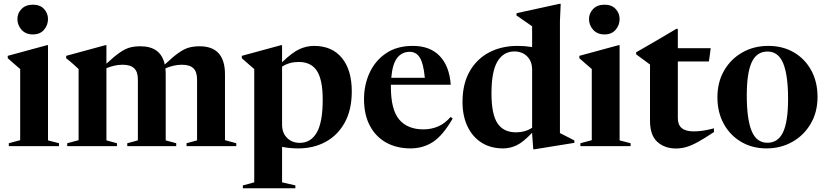

<svg xmlns="http://www.w3.org/2000/svg" viewBox="-20 -764 4326 1004"><path d="M152 -584Q114.5 -584 92.8 -608.2Q71 -632.5 71 -664.5Q71 -695 92.8 -717.2Q114.5 -739.5 152 -739.5Q189.5 -739.5 210.2 -717.2Q231 -695 231 -664.5Q231 -632.5 210.2 -608.2Q189.5 -584 152 -584ZM231 -527.5V-30L288.5 -15V0H26V-15L85.5 -31V-403Q77 -410.5 60.2 -424.8Q43.5 -439 20.5 -459.5V-472L224.5 -527.5Z M846.5 -375V-30L901.5 -15V0H645.5V-15L701 -30V-348.5Q701 -388.5 681.5 -407Q662 -425.5 621 -425.5Q599 -425.5 577.5 -420.5Q556 -415.5 536.5 -407.5V-30L591.5 -15V0H331.5V-15L391 -31V-403Q382.5 -411 367.2 -425Q352 -439 326 -459.5V-472L530 -527.5H536.5V-431Q579 -470.5 607.5 -490Q636 -509.5 660.2 -515.8Q684.5 -522 714 -522Q821.5 -522 841.5 -426.5Q885.5 -468 915 -488.5Q944.5 -509 969.2 -515.5Q994 -522 1024 -522Q1156.5 -522 1156.5 -375V-31L1215.5 -15V0H955.5V-15L1010.5 -30V-348.5Q1010.5 -388.5 991.2 -407Q972 -425.5 931 -425.5Q908.5 -425.5 886.5 -420.2Q864.5 -415 845 -406.5Q846.5 -391.5 846.5 -375Z M1524.5 205.5V220.5H1250V205.5L1309.5 189.5V-403Q1299.5 -412 1285.8 -423.2Q1272 -434.5 1244.5 -459.5V-472L1448.5 -527.5H1455V-438.5Q1508.5 -490 1545.8 -507Q1583 -524 1622 -524Q1716.5 -524 1768 -460.8Q1819.5 -397.5 1819.5 -286.5Q1819.5 -190.5 1783.2 -124Q1747 -57.5 1683.8 -22.8Q1620.5 12 1539.5 12Q1495.5 12 1455 4V189.5ZM1667.5 -243Q1667.5 -347 1637.2 -393.5Q1607 -440 1541.5 -440Q1492.5 -440 1455 -415.5V-112.5Q1455 -69 1481 -43Q1507 -17 1548 -17Q1605 -17 1636.2 -70.5Q1667.5 -124 1667.5 -243Z M2139 -524Q2228.5 -524 2279.2 -471.2Q2330 -418.5 2337 -321H2024Q2024 -315.5 2024 -309.5Q2024 -190.5 2067.5 -139Q2111 -87.5 2194 -87.5Q2235 -87.5 2270.2 -102.5Q2305.5 -117.5 2336.5 -152.5L2347 -144Q2296.5 -56.5 2244.8 -22.2Q2193 12 2126.5 12Q2055 12 2000.2 -18Q1945.5 -48 1914.5 -105.8Q1883.5 -163.5 1883.5 -246Q1883.5 -320.5 1913 -384Q1942.5 -447.5 1999.2 -485.8Q2056 -524 2139 -524ZM2122.5 -493Q2081.5 -493 2056.8 -461Q2032 -429 2026 -357H2201.5Q2194.5 -432 2175.5 -462.5Q2156.5 -493 2122.5 -493Z M2983.5 -17 2776 16.5H2768.5L2762.5 -65V-70Q2716.5 -21 2682.2 -4.5Q2648 12 2611 12Q2545.5 12 2498 -18.2Q2450.5 -48.5 2424.5 -103.2Q2398.5 -158 2398.5 -231Q2398.5 -324.5 2435.5 -390Q2472.5 -455.5 2537.5 -489.8Q2602.5 -524 2686.5 -524Q2725.5 -524 2762.5 -518V-626.5Q2753.5 -633 2728 -650.5Q2702.5 -668 2681 -683V-695L2905.5 -744H2912L2908 -653.5V-68Q2914 -65 2928 -58Q2942 -51 2957.5 -43Q2973 -35 2983.5 -29.5ZM2762.5 -399.5Q2762.5 -443 2736.8 -469Q2711 -495 2669.5 -495Q2613 -495 2581.5 -443Q2550 -391 2550 -275.5Q2550 -166.5 2581.5 -119.2Q2613 -72 2678 -72Q2701.5 -72 2722.5 -77.8Q2743.5 -83.5 2762.5 -96Z M3141 -584Q3103.5 -584 3081.8 -608.2Q3060 -632.5 3060 -664.5Q3060 -695 3081.8 -717.2Q3103.5 -739.5 3141 -739.5Q3178.5 -739.5 3199.2 -717.2Q3220 -695 3220 -664.5Q3220 -632.5 3199.2 -608.2Q3178.5 -584 3141 -584ZM3220 -527.5V-30L3277.5 -15V0H3015V-15L3074.5 -31V-403Q3066 -410.5 3049.2 -424.8Q3032.5 -439 3009.5 -459.5V-472L3213.5 -527.5Z M3524.5 -145.5Q3524.5 -77 3607 -77Q3629.5 -77 3654.5 -80.5Q3679.5 -84 3713.5 -93V-73.5Q3662.5 -39.5 3628.5 -21Q3594.5 -2.5 3568.2 5Q3542 12.5 3515 12.5Q3455.5 12.5 3417.2 -22.2Q3379 -57 3379 -133V-426.5L3306.5 -480V-490.5Q3313.5 -494.5 3335.2 -507Q3357 -519.5 3387.5 -537.2Q3418 -555 3452 -574.8Q3486 -594.5 3516.5 -613H3524.5V-512H3696.5L3687 -442.5H3524.5Z M3988.5 12Q3914 12 3856 -22Q3798 -56 3764.8 -116.2Q3731.5 -176.5 3731.5 -255Q3731.5 -334.5 3766.5 -395Q3801.5 -455.5 3861.8 -489.8Q3922 -524 3997.5 -524Q4073.5 -524 4131.5 -490Q4189.5 -456 4222.2 -396Q4255 -336 4255 -257Q4255 -177.5 4219.2 -116.8Q4183.5 -56 4123 -22Q4062.5 12 3988.5 12ZM3993 -17.5Q4049 -17.5 4075 -73.2Q4101 -129 4101 -247Q4101 -370 4075.8 -432.2Q4050.5 -494.5 3993.5 -494.5Q3937 -494.5 3911 -438.8Q3885 -383 3885 -265Q3885 -142 3910.2 -79.8Q3935.5 -17.5 3993 -17.5Z"/></svg>

Font: Newsreader 72pt SemiBold
Style: Regular
Weight: 600
Designer: Hugues Gentile
Foundry: Production Type
Version: Version 1.003; ttfautohint (v1.8.3)